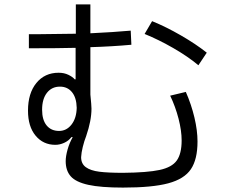

<svg xmlns="http://www.w3.org/2000/svg" viewBox="-20 -821 1040 871"><path d="M823 -404Q848 -347 862 -288Q876 -229 876 -179Q876 -98 846 -53.5Q816 -9 743.5 10.5Q671 30 538 30Q437 30 380.5 17.5Q324 5 301 -21Q278 -47 278 -90Q278 -112 286.5 -142.5Q295 -173 310 -199H304Q291 -182 271 -173Q251 -164 231 -164Q176 -164 141.5 -205.5Q107 -247 107 -319Q107 -398 145 -444.5Q183 -491 246 -491Q271 -491 290.5 -481.5Q310 -472 319 -461H323V-604Q249 -602 111 -602V-666H165Q216 -666 324 -668V-801H390V-670Q495 -675 573 -682L576 -618Q489 -610 390 -607V-392Q395 -342 395 -328Q395 -274 371 -204Q362 -181 355.5 -154.5Q349 -128 348 -108Q348 -78 369.5 -62.5Q391 -47 430.5 -42Q470 -37 538 -37Q648 -38 704 -50Q760 -62 782 -93Q804 -124 804 -184Q804 -228 790 -282.5Q776 -337 752 -387ZM670 -725Q732 -700 800.5 -660.5Q869 -621 918 -582L880 -525Q832 -565 766 -603Q700 -641 636 -667ZM328 -332Q327 -378 306.5 -403Q286 -428 252 -428Q215 -428 193 -400Q171 -372 171 -323Q171 -277 191.5 -252Q212 -227 248 -227Q282 -227 304.5 -256Q327 -285 328 -332Z"/></svg>

Font: IBM Plex Sans JP
Style: Regular
Weight: 400
Designer: Mike Abbink; Paul van der Laan; Pieter van Rosmalen; Wujin Sim; Yejin Wi; Jinhee Kim; Boomi Park; Yona Kim; Kichan Ma
Foundry: Sandoll Inc.
Version: Version 1.000